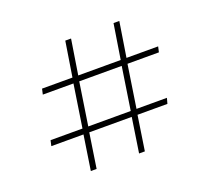

<svg xmlns="http://www.w3.org/2000/svg" viewBox="-91 -697 784 718"><g transform="rotate(-20 300.5 -337.5)"><path d="M49 -230 54 -252H181L207 -422H85L90 -444H211L233 -583H256L234 -444H403L425 -583H448L426 -444H552L547 -422H422L396 -252H517L511 -230H392L371 -92H348L369 -230H200L179 -92H156L177 -230ZM230 -422 204 -252H373L399 -422Z"/></g></svg>

Font: Libre Caslon Display
Style: Regular
Weight: 400
Designer: Pablo Impallari, Rodrigo Fuenzalida
Foundry: Pablo Impallari, Rodrigo Fuenzalida
Version: Version 1.002